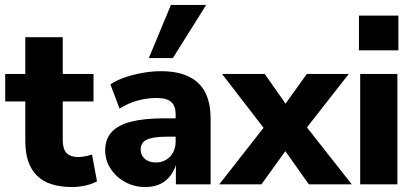

<svg xmlns="http://www.w3.org/2000/svg" viewBox="-20 -743 1672 774"><path d="M270 11Q175 11 128.5 -35.5Q82 -82 82 -174V-334H1V-445H82V-593H233V-445H357V-334H233V-178Q233 -142 248.5 -126Q264 -110 296 -110Q309 -110 323.5 -113Q338 -116 351 -120L371 -12Q351 -1 324 5Q297 11 270 11Z M566 11Q521 11 484 -9.5Q447 -30 425.5 -63.5Q404 -97 404 -137Q404 -182 430 -210.5Q456 -239 508.5 -252.5Q561 -266 643 -266H702V-192H652Q621 -192 601 -188.5Q581 -185 569.5 -179Q558 -173 552.5 -163Q547 -153 547 -140Q547 -118 563.5 -103Q580 -88 610 -88Q631 -88 649 -98.5Q667 -109 677.5 -128Q688 -147 688 -171V-284Q688 -316 670 -332Q652 -348 611 -348Q574 -348 536 -338Q498 -328 462 -305L425 -403Q451 -420 485 -431.5Q519 -443 556.5 -449.5Q594 -456 629 -456Q696 -456 740.5 -434.5Q785 -413 807 -371Q829 -329 829 -264V0H689V-92H693Q686 -61 669 -37.5Q652 -14 626.5 -1.5Q601 11 566 11ZM580 -509 669 -723H811L677 -509Z M864 0 1070 -263 1067 -196 875 -445H1047L1156 -290H1106L1217 -445H1386L1189 -193L1194 -259L1398 0H1225L1106 -168H1155L1034 0Z M1427 -540V-680H1586V-540ZM1432 0V-445H1582V0Z"/></svg>

Font: Nunito Sans 12pt ExtraLight
Style: Weight 830 Width 84 Optical size 12.0 YTLC 445
Weight: 830
Width: 4
Designer: Vernon Adams
Foundry: Vernon Adams
Version: Version 3.101;gftools[0.9.27]